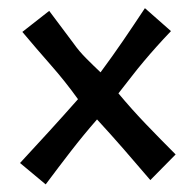

<svg xmlns="http://www.w3.org/2000/svg" viewBox="-20 -624 491 482"><path d="M420.9 -236.3 357.4 -171.9Q324.2 -210.9 291 -249Q257.8 -287.1 223.6 -324.2Q189.5 -285.2 157.7 -244.1Q126 -203.1 94.7 -161.1L30.3 -214.8Q67.4 -254.9 103.5 -294.4Q139.6 -334 175.8 -375Q143.6 -419.9 107.4 -460.9Q71.3 -502 36.1 -543.9L103.5 -596.7Q133.8 -556.6 165 -514.6Q178.7 -495.1 196.8 -477.1Q214.8 -459 232.4 -442.4Q262.7 -483.4 289.1 -522Q315.4 -560.5 343.8 -603.5L409.2 -545.9Q389.6 -525.4 373 -506.8Q356.4 -488.3 340.8 -469.7Q325.2 -451.2 310.1 -431.6Q294.9 -412.1 277.3 -389.6Q311.5 -348.6 347.2 -311.5Q382.8 -274.4 420.9 -236.3Z"/></svg>

Font: Slackey
Style: Regular
Weight: 400
Designer: Squid
Foundry: Font Diner, Inc DBA Sideshow
Version: Version 1.000